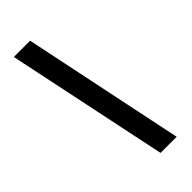

<svg xmlns="http://www.w3.org/2000/svg" viewBox="-254 -791 893 893"><g transform="rotate(-45 192.5 -344.0)"><path d="M218 55 51 -743H158L324 55Z"/></g></svg>

Font: Azeri Sans SemiBold
Style: Italic
Weight: 600
Designer: Hector Gatti & Omnibus-Type (original fonts) / Cristiano Sobral (main changes and remastering)
Foundry: Omnibus-Type
Version: Version 0.07;August 21, 2020;FontCreator 13.0.0.2681 64-bit;